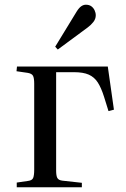

<svg xmlns="http://www.w3.org/2000/svg" viewBox="-20 -794 533 814"><path d="M51 0V-20L99 -27Q116 -29 120.5 -39.5Q125 -50 125 -75V-439Q125 -463 120 -472.5Q115 -482 98 -485L50 -492L52 -512H437L463 -329L440 -323L421 -384Q409 -422 394.5 -444.5Q380 -467 356.5 -477.5Q333 -488 293 -488H218V-71Q218 -49 223 -39.5Q228 -30 245 -28L327 -19V0ZM225 -584 214 -596 305 -745Q315 -761 324.5 -767.5Q334 -774 344 -774Q358 -774 367 -767.5Q376 -761 381 -750.5Q386 -740 386 -729Q386 -714 376 -701Q366 -688 351 -677Z"/></svg>

Font: Literata 60pt
Style: Regular
Weight: 400
Designer: Latin by Veronika Burian and Jose Scaglione. Greek by Irene Vlachou. Cyrillic by Vera Evstafieva.
Foundry: TypeTogether
Version: Version 3.002